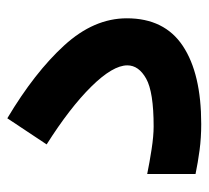

<svg xmlns="http://www.w3.org/2000/svg" viewBox="-42 -514 555 510"><g transform="rotate(-90 235.0 -258.5)"><path d="M28.3 -144.5Q59.1 -138.2 94.2 -132.8Q129.4 -127.4 154.8 -127.4Q246.1 -127.4 281.5 -147.2Q316.9 -167 316.9 -197.3Q316.9 -235.8 260.5 -293Q204.1 -350.1 106.9 -411.6L176.3 -516.1Q298.3 -443.4 370.1 -364.7Q441.9 -286.1 441.9 -198.7Q441.9 -98.6 368.4 -49.8Q294.9 -1 161.1 -1Q124.5 -1 91.6 -5.4Q58.6 -9.8 28.3 -16.1Z"/></g></svg>

Font: Vazir WOL
Style: Bold-WOL
Weight: 700
Designer: Saber Rastikerdar
Foundry: Saber Rastikerdar
Version: Version 30.00;August 23, 2021;FontCreator 13.0.0.2683 64-bit